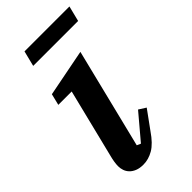

<svg xmlns="http://www.w3.org/2000/svg" viewBox="-226 -770 843 843"><g transform="rotate(-45 195.5 -348.5)"><path d="M130 12Q107 12 91 5.5Q75 -1 65 -11.5Q55 -22 50.5 -35Q46 -48 46 -62Q46 -74 48.5 -89Q51 -104 54 -115L134 -438H51L64 -491L284 -534L169 -69L187 -61L284 -176L317 -155L256 -71Q224 -24 193 -6Q162 12 130 12ZM112 -709H391L373 -637H94Z"/></g></svg>

Font: IBM Plex Serif SmBld
Style: Italic
Weight: 600
Italic angle: -14°
Designer: Mike Abbink, Paul van der Laan, Pieter van Rosmalen
Foundry: Bold Monday
Version: Version 3.001